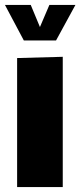

<svg xmlns="http://www.w3.org/2000/svg" viewBox="-25 -754 324 774"><path d="M44 0V-520L228 -525V0ZM71 -591 -5 -734H99L136 -645L174 -734H279L201 -591Z"/></svg>

Font: Murecho ExtraBold
Style: Regular
Weight: 800
Designer: Neil Summerour
Foundry: Positype
Version: Version 1.010; ttfautohint (v1.8.3)